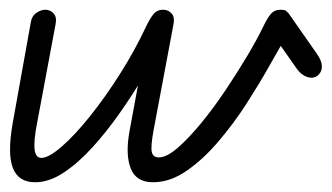

<svg xmlns="http://www.w3.org/2000/svg" viewBox="-20 -370 681 394"><path d="M294 4Q259 4 248 -25Q237 -54 246 -102L277 -270L315 -350Q325 -350 332 -342.5Q339 -335 336 -320L295 -102Q289 -69 291.5 -58Q294 -47 306 -47Q322 -47 344.5 -66.5Q367 -86 392.5 -117Q418 -148 442.5 -184.5Q467 -221 487.5 -255.5Q508 -290 520 -315Q528 -332 535.5 -341Q543 -350 556 -350Q564 -350 566.5 -348Q569 -346 572 -343L563 -288Q552 -269 532 -233.5Q512 -198 486 -157.5Q460 -117 428.5 -80Q397 -43 363 -19.5Q329 4 294 4ZM52 4Q18 4 6.5 -25Q-5 -54 6 -117L43 -323Q45 -337 54.5 -343.5Q64 -350 73 -350Q83 -350 90 -342.5Q97 -335 94 -320L56 -117Q49 -81 51 -63.5Q53 -46 65 -46Q80 -46 107 -69.5Q134 -93 165.5 -132.5Q197 -172 227 -219.5Q257 -267 279 -314Q287 -331 294.5 -340.5Q302 -350 315 -350L304 -267Q292 -243 271.5 -208.5Q251 -174 225 -137Q199 -100 170 -68Q141 -36 111 -16Q81 4 52 4ZM632 -215Q623 -208 610.5 -212Q598 -216 589 -229L535 -306L572 -343L630 -260Q640 -246 640.5 -234.5Q641 -223 632 -215Z"/></svg>

Font: Edu QLD Beginners
Style: Regular
Weight: 400
Designer: Tina and Corey Anderson
Foundry: Google for Education
Version: Version 1.001